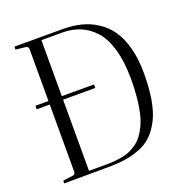

<svg xmlns="http://www.w3.org/2000/svg" viewBox="-127 -812 882 925"><g transform="rotate(-20 314.5 -349.5)"><path d="M110.8 -33.2V-665Q108.9 -678.2 99.1 -679.2L45.9 -685.1Q45.9 -688 46.4 -692.9Q46.9 -697.8 46.9 -700.2H291Q342.3 -700.2 385.3 -689.9Q428.2 -679.7 466.6 -655Q504.9 -630.4 531.5 -592.8Q558.1 -555.2 573.5 -497.6Q588.9 -439.9 588.9 -366.2Q588.9 -290.5 578.9 -232.4Q568.8 -174.3 548.6 -134.5Q528.3 -94.7 501.7 -68.1Q475.1 -41.5 437 -26.6Q398.9 -11.7 358.6 -5.9Q318.4 0 266.1 0H247.1L45.9 1Q45.9 -1.5 46.4 -6.1Q46.9 -10.7 46.9 -13.2L99.1 -20Q108.4 -21 110.8 -33.2ZM286.1 -685.1H179.2V-15.1H261.2Q287.1 -15.1 307.1 -16.6Q327.1 -18.1 350.3 -22.5Q373.5 -26.9 391.1 -34.7Q408.7 -42.5 427 -55.7Q445.3 -68.8 458.7 -86.9Q472.2 -105 484.6 -131.1Q497.1 -157.2 504.6 -190.2Q512.2 -223.1 516.6 -266.1Q521 -309.1 521 -360.8Q521 -450.2 502.2 -515.1Q483.4 -580.1 450 -616.2Q416.5 -652.3 376 -668.7Q335.4 -685.1 286.1 -685.1ZM43.9 -397.9H344.2V-379.9H43.9Z"/></g></svg>

Font: Antic Didone
Style: Regular
Weight: 400
Designer: Santiago Orozco
Foundry: Santiago Orozco
Version: Version 2.000